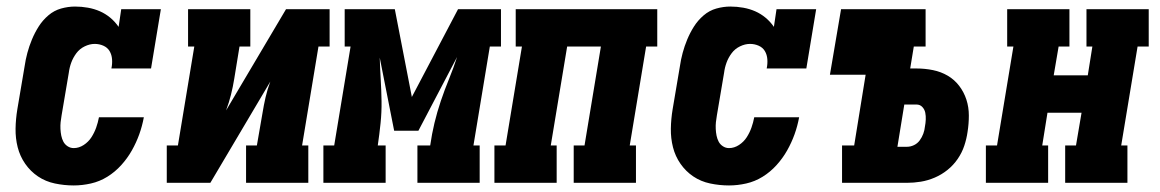

<svg xmlns="http://www.w3.org/2000/svg" viewBox="-20 -558 3540 586"><path d="M205 8Q176 8 147.5 2Q119 -4 96 -19.5Q73 -35 57 -58Q41 -81 34 -108.5Q27 -136 27.5 -165.5Q28 -195 33 -225L55 -355Q58 -376 63.5 -396.5Q69 -417 77.5 -437.5Q86 -458 98 -477Q110 -496 127.5 -511Q145 -526 166.5 -532Q188 -538 209 -538Q229 -538 248.5 -534.5Q268 -531 285 -523.5Q302 -516 316.5 -504Q331 -492 342 -476L350 -530H471L441 -349H320Q323 -363 322 -377Q321 -391 314.5 -402Q308 -413 295.5 -418.5Q283 -424 269 -424Q254 -424 238.5 -416.5Q223 -409 213 -395.5Q203 -382 197.5 -367Q192 -352 190 -336L168 -206Q166 -195 165 -185Q164 -175 164.5 -164.5Q165 -154 167 -144Q169 -134 173.5 -125.5Q178 -117 186.5 -111.5Q195 -106 205 -106Q221 -106 235.5 -115.5Q250 -125 259 -139Q268 -153 273.5 -168.5Q279 -184 282 -200H419Q414 -173 405 -148Q396 -123 382.5 -99Q369 -75 350 -54Q331 -33 307.5 -18.5Q284 -4 257.5 2Q231 8 205 8Z M489 0V-114H523L573 -416H554V-530H744V-416H711L695 -318Q691 -293 685 -269Q679 -245 670 -221L853 -530H986V-416H952L902 -114H921V0H731V-114H764L781 -212Q785 -237 790.5 -261Q796 -285 805 -309L622 0Z M967 0V-114H1000L1050 -416H1032V-530H1185L1237 -262L1378 -530H1509V-416H1475L1425 -114H1444V0H1254V-114H1293Q1298 -149 1306 -182.5Q1314 -216 1325.5 -250Q1337 -284 1350.5 -317Q1364 -350 1375 -384L1257 -159H1183L1139 -382Q1140 -349 1142 -315.5Q1144 -282 1144.5 -249Q1145 -216 1141.5 -182Q1138 -148 1133 -114H1157V0Z M1489 0V-114H1523L1573 -416H1554V-530H1986V-416H1952L1902 -114H1921V0H1731V-114H1764L1814 -416H1711L1661 -114H1679V0Z M2205 8Q2176 8 2147.5 2Q2119 -4 2096 -19.5Q2073 -35 2057 -58Q2041 -81 2034 -108.5Q2027 -136 2027.5 -165.5Q2028 -195 2033 -225L2055 -355Q2058 -376 2063.5 -396.5Q2069 -417 2077.5 -437.5Q2086 -458 2098 -477Q2110 -496 2127.5 -511Q2145 -526 2166.5 -532Q2188 -538 2209 -538Q2229 -538 2248.5 -534.5Q2268 -531 2285 -523.5Q2302 -516 2316.5 -504Q2331 -492 2342 -476L2350 -530H2471L2441 -349H2320Q2323 -363 2322 -377Q2321 -391 2314.5 -402Q2308 -413 2295.5 -418.5Q2283 -424 2269 -424Q2254 -424 2238.5 -416.5Q2223 -409 2213 -395.5Q2203 -382 2197.5 -367Q2192 -352 2190 -336L2168 -206Q2166 -195 2165 -185Q2164 -175 2164.5 -164.5Q2165 -154 2167 -144Q2169 -134 2173.5 -125.5Q2178 -117 2186.5 -111.5Q2195 -106 2205 -106Q2221 -106 2235.5 -115.5Q2250 -125 2259 -139Q2268 -153 2273.5 -168.5Q2279 -184 2282 -200H2419Q2414 -173 2405 -148Q2396 -123 2382.5 -99Q2369 -75 2350 -54Q2331 -33 2307.5 -18.5Q2284 -4 2257.5 2Q2231 8 2205 8Z M2550 0V-114H2587L2622 -330H2513L2547 -530H2805V-416H2769L2758 -349H2777Q2803 -349 2827.5 -344Q2852 -339 2872.5 -327Q2893 -315 2907.5 -296Q2922 -277 2929.5 -254Q2937 -231 2937 -205.5Q2937 -180 2933 -155Q2930 -134 2923 -113Q2916 -92 2903 -73Q2890 -54 2872 -39.5Q2854 -25 2833 -16Q2812 -7 2790.5 -3.5Q2769 0 2748 0ZM2719 -110H2748Q2759 -110 2769.5 -115Q2780 -120 2787 -129.5Q2794 -139 2798 -150Q2802 -161 2803 -172Q2805 -182 2805.5 -193Q2806 -204 2804 -214Q2802 -224 2795 -231.5Q2788 -239 2777 -239H2740Z M2989 0V-114H3023L3073 -416H3054V-530H3244V-416H3211L3196 -328H3300L3314 -416H3296V-530H3486V-416H3452L3402 -114H3421V0H3231V-114H3264L3281 -214H3177L3161 -114H3179V0Z"/></svg>

Font: Iosevka Slab Heavy Oblique
Style: Regular
Weight: 900
Italic angle: -9°
Monospace: yes
Designer: Belleve Invis
Foundry: Belleve Invis
Version: Version 11.1.1; ttfautohint (v1.8.3)